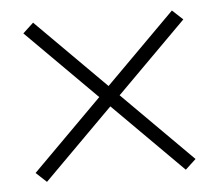

<svg xmlns="http://www.w3.org/2000/svg" viewBox="-39 -594 578 507"><g transform="rotate(-5 250.0 -340.0)"><path d="M66 -129 38 -155 223 -340 38 -525 66 -551 250 -367 434 -551 462 -525 277 -340 462 -155 434 -129 250 -313Z"/></g></svg>

Font: Iosevka SS04 Extralight
Style: Regular
Weight: 200
Monospace: yes
Designer: Belleve Invis
Foundry: Belleve Invis
Version: Version 19.0.0; ttfautohint (v1.8.4)